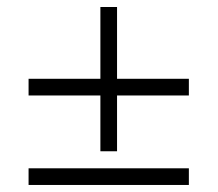

<svg xmlns="http://www.w3.org/2000/svg" viewBox="-20 -607 626 551"><path d="M522 -124V-76.2H62V-124ZM268.1 -380.9V-586.9H315.9V-380.9H522V-333H315.9V-172.9H268.1V-333H62V-380.9Z"/></svg>

Font: Simonetta
Style: Regular
Weight: 400
Version: Version 1.004